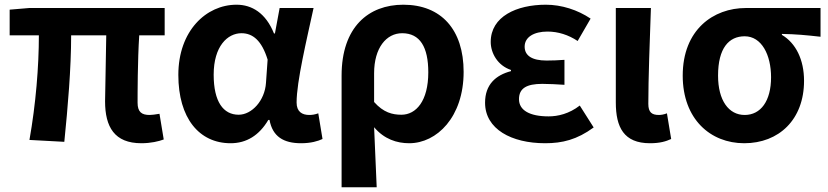

<svg xmlns="http://www.w3.org/2000/svg" viewBox="-20 -594 3516 815"><path d="M580 14C620 14 654 6 675 -2L657 -111C639 -108 625 -106 615 -106C582 -106 564 -118 564 -158C564 -191 564 -337 571 -444H679V-560H104L21 -553V-444H145C145 -312 132 -152 105 0L253 8C268 -141 282 -303 282 -444H431C430 -342 426 -204 426 -164C426 -55 466 14 580 14Z M959 14C1026 14 1080 -19 1119 -85H1124C1137 -14 1184 14 1258 14C1300 14 1330 5 1349 -4L1331 -113C1318 -108 1305 -106 1293 -106C1262 -106 1239 -120 1239 -159C1239 -248 1282 -426 1311 -560H1167L1147 -452H1143C1108 -539 1049 -574 984 -574C855 -574 737 -463 737 -276C737 -93 825 14 959 14ZM993 -107C928 -107 887 -162 887 -277C887 -398 946 -453 1005 -453C1053 -453 1091 -422 1116 -341L1109 -242C1104 -167 1049 -107 993 -107Z M1430 201H1579C1575 114 1572 36 1568 -54C1611 -3 1665 14 1717 14C1834 14 1948 -97 1948 -289C1948 -468 1853 -574 1692 -574C1544 -574 1430 -479 1430 -273ZM1684 -107C1646 -107 1608 -116 1568 -161V-283C1568 -391 1620 -453 1687 -453C1763 -453 1798 -394 1798 -287C1798 -165 1746 -107 1684 -107Z M2294 14C2367 14 2429 -1 2500 -53L2441 -146C2396 -111 2348 -100 2309 -100C2228 -100 2183 -126 2183 -173C2183 -219 2215 -238 2282 -238C2312 -238 2343 -236 2376 -234V-340C2350 -338 2323 -337 2300 -337C2238 -337 2207 -358 2207 -396C2207 -437 2247 -460 2304 -460C2349 -460 2393 -446 2432 -420L2487 -515C2432 -552 2364 -574 2297 -574C2173 -574 2063 -524 2063 -416C2063 -369 2092 -316 2149 -297V-292C2084 -275 2039 -235 2039 -158C2039 -46 2151 14 2294 14Z M2739 14C2782 14 2807 6 2829 -4L2811 -113C2799 -108 2786 -106 2777 -106C2747 -106 2732 -117 2732 -153C2732 -258 2738 -423 2743 -560H2594V-159C2594 -54 2628 14 2739 14Z M3139 14C3286 14 3393 -86 3393 -251C3393 -341 3358 -411 3299 -446V-450C3358 -449 3401 -445 3463 -438V-560H3146C3008 -560 2878 -468 2878 -273C2878 -88 2996 14 3139 14ZM3141 -106C3073 -106 3028 -168 3028 -273C3028 -390 3074 -440 3141 -440C3213 -440 3253 -361 3253 -266C3253 -165 3209 -106 3141 -106Z"/></svg>

Font: Noto Sans CJK TC
Style: Bold
Weight: 700
Designer: Ryoko NISHIZUKA 西塚涼子 (kana, bopomofo & ideographs); Paul D. Hunt (Latin, Greek & Cyrillic); Sandoll Communications 산돌커뮤니
Foundry: Adobe
Version: Version 2.004;hotconv 1.0.118;makeotfexe 2.5.65603